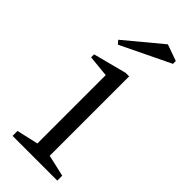

<svg xmlns="http://www.w3.org/2000/svg" viewBox="-231 -736 771 771"><g transform="rotate(45 155.0 -350.5)"><path d="M31 0V-28L123 -49V-437L31 -446V-463L173 -500H193V-49L285 -28V0ZM71 -558 58 -573 212 -701 282 -676V-660Z"/></g></svg>

Font: Manuale Light
Style: Regular
Weight: 300
Designer: Eduardo Tunni / Pablo Cosgaya
Foundry: Eduardo Tunni / Pablo Cosgaya
Version: Version 1.002